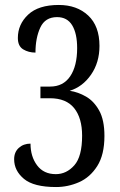

<svg xmlns="http://www.w3.org/2000/svg" viewBox="-20 -744 482 774"><path d="M206 10Q116 10 76.5 -23Q37 -56 37 -102Q37 -131 56 -148Q75 -165 103 -165Q103 -113 129.5 -77.5Q156 -42 205 -42Q248 -42 279.5 -77.5Q311 -113 311 -197Q311 -268 279 -308Q247 -348 181 -348H143V-395H182Q235 -395 263 -436.5Q291 -478 291 -550Q291 -609 271 -642Q251 -675 210 -675Q162 -675 142.5 -633Q123 -591 123 -532Q95 -532 73.5 -545Q52 -558 52 -591Q52 -646 93.5 -685Q135 -724 217 -724Q290 -724 335.5 -681.5Q381 -639 381 -559Q381 -492 347 -443Q313 -394 261 -378Q295 -373 327 -354.5Q359 -336 380 -298Q401 -260 401 -196Q401 -120 372 -74.5Q343 -29 298.5 -9.5Q254 10 206 10Z"/></svg>

Font: Noto Serif Khmer ExtraCondensed
Style: Regular
Weight: 400
Width: 2
Designer: Danh Hong and the Monotype Design Team
Foundry: Monotype Imaging Inc.
Version: Version 2.004; ttfautohint (v1.8.4.7-5d5b)